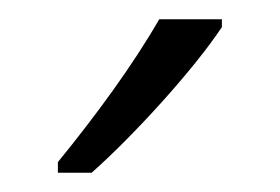

<svg xmlns="http://www.w3.org/2000/svg" viewBox="-20 -785 290 199"><path d="M210 -757V-765H145C118 -718 80 -666 40 -617V-606H75C118 -644 181 -713 210 -757Z"/></svg>

Font: Noto Sans Arabic Cond Light
Style: Regular
Weight: 300
Width: 3
Designer: Monotype Design Team, Nadine Chahine, Nizar Qandah and Khaled Hosny
Foundry: Monotype Imaging Inc.
Version: Version 2.012